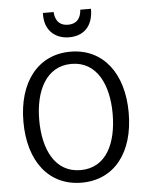

<svg xmlns="http://www.w3.org/2000/svg" viewBox="-61 -983 899 1050"><g transform="rotate(-5 388.0 -457.5)"><path d="M634 -345C634 -126 524 14 345 14C167 14 56 -126 56 -345C56 -563 167 -705 345 -705C523 -705 634 -563 634 -345ZM546 -347C546 -507 484 -638 345 -638C206 -638 143 -507 143 -347C143 -187 204 -55 345 -55C487 -55 546 -187 546 -347ZM346 -784C273 -784 209 -830 214 -929H273C274 -905 283 -853 346 -853C409 -853 418 -905 419 -929H478C478 -829 422 -784 346 -784Z"/></g></svg>

Font: Repo Regular
Style: Regular
Weight: 400
Designer: Stefan Peev
Foundry: Context Ltd
Version: Version 1.502